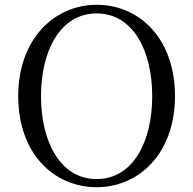

<svg xmlns="http://www.w3.org/2000/svg" viewBox="-20 -765 807 801"><path d="M383 16C561 16 710 -126 710 -364C710 -605 561 -745 383 -745C206 -745 56 -601 56 -364C56 -123 206 16 383 16ZM383 -18C231 -18 151 -175 151 -364C151 -552 231 -709 383 -709C536 -709 615 -552 615 -364C615 -175 536 -18 383 -18Z"/></svg>

Font: NameLogos Serif 2
Style: Regular
Weight: 500
Version: Version 0.1